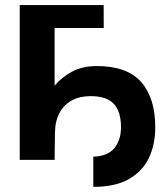

<svg xmlns="http://www.w3.org/2000/svg" viewBox="-20 -624 641 749"><path d="M193 -290Q221.3 -323.3 261.5 -344.8Q301.7 -366.3 357.7 -366.3Q476.3 -366.3 531 -303.7Q585.7 -241 585.7 -127.7Q585.7 -60.7 561 -8.3Q536.3 44 483 74.5Q429.7 105 344 105V-12.7Q400.3 -14.7 426.2 -46.2Q452 -77.7 452 -127.7Q452 -189 423.8 -219Q395.7 -249 333.3 -249Q291 -249 260 -232.2Q229 -215.3 211.7 -182.7Q194.3 -150 194.3 -101.7L193 -0.3H57V-604.3H384.3L384.7 -514.7H193Z"/></svg>

Font: Nata Sans
Style: Regular
Weight: 400
Designer: Daniel Uzquiano Cruz
Version: Version 1.001